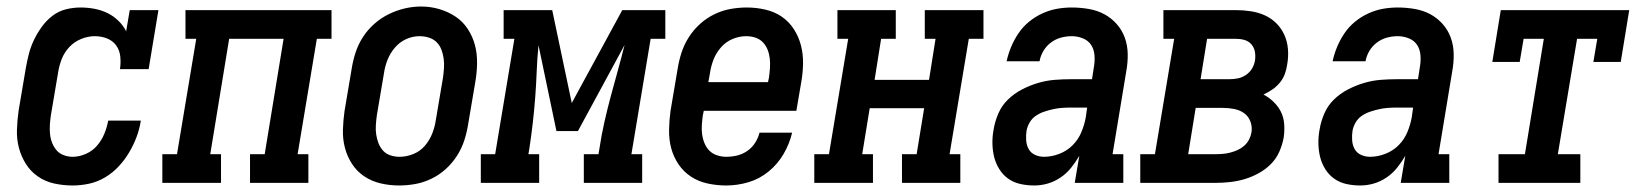

<svg xmlns="http://www.w3.org/2000/svg" viewBox="-20 -561 5040 589"><path d="M203 8Q174 8 146.5 2Q119 -4 96.5 -19.5Q74 -35 59.5 -58Q45 -81 38 -107.5Q31 -134 32 -163.5Q33 -193 37 -221L59 -351Q63 -374 68.5 -395.5Q74 -417 84 -438Q94 -459 108 -478.5Q122 -498 141 -512.5Q160 -527 182.5 -532.5Q205 -538 227 -538Q249 -538 270 -534Q291 -530 309.5 -521Q328 -512 343 -497.5Q358 -483 367 -465L378 -530H466L436 -349H348Q351 -368 349 -387.5Q347 -407 336.5 -421.5Q326 -436 308.5 -443Q291 -450 271 -450Q250 -450 229 -441.5Q208 -433 192.5 -416.5Q177 -400 169 -379Q161 -358 158 -337L136 -207Q134 -193 133 -178.5Q132 -164 133.5 -149.5Q135 -135 140 -122.5Q145 -110 153.5 -100Q162 -90 175.5 -85Q189 -80 203 -80Q223 -80 243.5 -89Q264 -98 278 -114.5Q292 -131 300 -150.5Q308 -170 312 -191H412Q408 -165 399 -141Q390 -117 376.5 -94Q363 -71 344.5 -51Q326 -31 302.5 -17Q279 -3 253.5 2.5Q228 8 203 8Z M478 0V-88H523L582 -442H549V-530H997V-442H952L893 -88H926V0H747V-88H792L850 -442H683L625 -88H658V0Z M1204 8Q1175 8 1147.5 1.5Q1120 -5 1097.5 -20Q1075 -35 1060 -58Q1045 -81 1038 -108Q1031 -135 1032 -164Q1033 -193 1037 -221L1059 -351Q1063 -376 1071 -400.5Q1079 -425 1093.5 -447.5Q1108 -470 1128.5 -488Q1149 -506 1172.5 -517.5Q1196 -529 1221 -535Q1246 -541 1272 -541Q1301 -541 1328 -533Q1355 -525 1377.5 -510Q1400 -495 1415 -472Q1430 -449 1437 -422.5Q1444 -396 1443.5 -366.5Q1443 -337 1438 -309L1416 -179Q1412 -154 1404 -129.5Q1396 -105 1381.5 -82.5Q1367 -60 1347 -42Q1327 -24 1303 -12.5Q1279 -1 1254 3.5Q1229 8 1204 8ZM1206 -80Q1227 -80 1248 -88.5Q1269 -97 1283.5 -114Q1298 -131 1306 -151.5Q1314 -172 1317 -193L1339 -323Q1341 -338 1342 -352.5Q1343 -367 1341 -381.5Q1339 -396 1334 -409Q1329 -422 1319.5 -431.5Q1310 -441 1296 -445.5Q1282 -450 1267 -450Q1246 -450 1226 -441Q1206 -432 1191.5 -415Q1177 -398 1169 -378Q1161 -358 1158 -337L1136 -207Q1134 -192 1133 -177.5Q1132 -163 1134 -149Q1136 -135 1141 -122Q1146 -109 1155 -99Q1164 -89 1177.5 -84.5Q1191 -80 1206 -80Z M1455 0V-88H1499L1558 -442H1525V-530H1674L1734 -245L1889 -530H2021V-442H1976L1917 -88H1950V0H1771V-88H1816L1819 -106Q1825 -146 1834 -186Q1843 -226 1853.5 -265Q1864 -304 1875 -343.5Q1886 -383 1896 -423L1753 -159H1687L1632 -422Q1628 -383 1626.5 -343.5Q1625 -304 1622 -264Q1619 -224 1614.5 -184.5Q1610 -145 1604 -106L1601 -88H1634V0Z M2208 8Q2179 8 2151 2Q2123 -4 2100 -19Q2077 -34 2061.5 -57Q2046 -80 2039 -106.5Q2032 -133 2032.5 -162.5Q2033 -192 2037 -221L2059 -351Q2063 -376 2071 -400.5Q2079 -425 2093.5 -447.5Q2108 -470 2128 -488Q2148 -506 2172 -517.5Q2196 -529 2221 -533.5Q2246 -538 2271 -538Q2300 -538 2328 -531.5Q2356 -525 2378 -510Q2400 -495 2415 -472Q2430 -449 2437 -422Q2444 -395 2443.5 -366Q2443 -337 2438 -309L2423 -221H2139L2136 -207Q2134 -192 2133 -177.5Q2132 -163 2134 -148.5Q2136 -134 2141.5 -121Q2147 -108 2156.5 -98.5Q2166 -89 2180 -84.5Q2194 -80 2208 -80Q2225 -80 2241.5 -84Q2258 -88 2272.5 -98Q2287 -108 2296.5 -123Q2306 -138 2310 -154H2410Q2402 -120 2384 -89Q2366 -58 2338 -35Q2310 -12 2276 -2Q2242 8 2208 8ZM2336 -309 2339 -323Q2341 -338 2342 -352.5Q2343 -367 2341.5 -381Q2340 -395 2335 -408Q2330 -421 2320.5 -431Q2311 -441 2297.5 -445.5Q2284 -450 2269 -450Q2248 -450 2227.5 -441.5Q2207 -433 2192 -416Q2177 -399 2169 -378.5Q2161 -358 2158 -337L2153 -309Z M2478 0V-88H2523L2582 -442H2549V-530H2728V-442H2683L2663 -316H2830L2850 -442H2817V-530H2997V-442H2952L2893 -88H2926V0H2747V-88H2792L2815 -229H2648L2625 -88H2658V0Z M3153 8Q3153 8 3153 8Q3153 8 3153 8Q3131 8 3110.5 3.5Q3090 -1 3073.5 -12.5Q3057 -24 3046 -41.5Q3035 -59 3030 -78.5Q3025 -98 3024.5 -120Q3024 -142 3028 -163Q3032 -188 3042.5 -212.5Q3053 -237 3072 -255.5Q3091 -274 3115 -286.5Q3139 -299 3164.5 -306.5Q3190 -314 3215 -316Q3240 -318 3265 -318H3330L3336 -357Q3339 -374 3337.5 -392Q3336 -410 3327 -423.5Q3318 -437 3301.5 -443.5Q3285 -450 3268 -450Q3251 -450 3234.5 -445.5Q3218 -441 3204 -430.5Q3190 -420 3181 -405Q3172 -390 3169 -373H3068Q3073 -396 3082 -417.5Q3091 -439 3104.5 -459Q3118 -479 3137 -494.5Q3156 -510 3178 -520Q3200 -530 3222.5 -534Q3245 -538 3268 -538Q3294 -538 3320 -533.5Q3346 -529 3367.5 -517.5Q3389 -506 3405.5 -487.5Q3422 -469 3430.5 -445.5Q3439 -422 3439.5 -395.5Q3440 -369 3435 -342L3393 -88H3426V0H3277L3291 -83Q3280 -64 3266 -46.5Q3252 -29 3233.5 -16.5Q3215 -4 3194.5 2Q3174 8 3153 8ZM3183 -80Q3206 -80 3229.5 -89Q3253 -98 3270.5 -115.5Q3288 -133 3297.5 -156Q3307 -179 3311 -202L3315 -231H3265Q3251 -231 3237.5 -230Q3224 -229 3210.5 -226Q3197 -223 3183.5 -218.5Q3170 -214 3158 -206Q3146 -198 3138.5 -185Q3131 -172 3129 -159Q3127 -145 3128 -130.5Q3129 -116 3135.5 -104Q3142 -92 3155 -86Q3168 -80 3183 -80Z M3478 0V-88H3523L3582 -442H3549V-530H3771Q3794 -530 3817 -526.5Q3840 -523 3860 -514Q3880 -505 3895.5 -489.5Q3911 -474 3920 -454Q3929 -434 3931 -411Q3933 -388 3929 -365Q3927 -350 3922 -335.5Q3917 -321 3907 -308.5Q3897 -296 3884 -287Q3871 -278 3856 -271Q3873 -262 3887 -248.5Q3901 -235 3909.5 -218Q3918 -201 3919.5 -180.5Q3921 -160 3918 -139Q3914 -117 3904.5 -95.5Q3895 -74 3878.5 -57.5Q3862 -41 3841 -29.5Q3820 -18 3798 -11.5Q3776 -5 3753.5 -2.5Q3731 0 3709 0ZM3663 -318H3751Q3764 -318 3777 -320.5Q3790 -323 3802 -331Q3814 -339 3821 -351Q3828 -363 3830 -376Q3832 -390 3829.5 -403Q3827 -416 3818.5 -425.5Q3810 -435 3797.5 -438.5Q3785 -442 3771 -442H3683ZM3625 -88H3709Q3720 -88 3731.5 -89Q3743 -90 3754.5 -93Q3766 -96 3777 -101Q3788 -106 3797 -114Q3806 -122 3811.5 -132.5Q3817 -143 3819 -154Q3822 -172 3816 -188Q3810 -204 3797 -213.5Q3784 -223 3767 -226.5Q3750 -230 3732 -230H3648Z M4153 8Q4153 8 4153 8Q4153 8 4153 8Q4131 8 4110.5 3.5Q4090 -1 4073.5 -12.5Q4057 -24 4046 -41.5Q4035 -59 4030 -78.5Q4025 -98 4024.5 -120Q4024 -142 4028 -163Q4032 -188 4042.5 -212.5Q4053 -237 4072 -255.5Q4091 -274 4115 -286.5Q4139 -299 4164.5 -306.5Q4190 -314 4215 -316Q4240 -318 4265 -318H4330L4336 -357Q4339 -374 4337.5 -392Q4336 -410 4327 -423.5Q4318 -437 4301.5 -443.5Q4285 -450 4268 -450Q4251 -450 4234.5 -445.5Q4218 -441 4204 -430.5Q4190 -420 4181 -405Q4172 -390 4169 -373H4068Q4073 -396 4082 -417.5Q4091 -439 4104.5 -459Q4118 -479 4137 -494.5Q4156 -510 4178 -520Q4200 -530 4222.5 -534Q4245 -538 4268 -538Q4294 -538 4320 -533.5Q4346 -529 4367.5 -517.5Q4389 -506 4405.5 -487.5Q4422 -469 4430.5 -445.5Q4439 -422 4439.5 -395.5Q4440 -369 4435 -342L4393 -88H4426V0H4277L4291 -83Q4280 -64 4266 -46.5Q4252 -29 4233.5 -16.5Q4215 -4 4194.5 2Q4174 8 4153 8ZM4183 -80Q4206 -80 4229.5 -89Q4253 -98 4270.5 -115.5Q4288 -133 4297.5 -156Q4307 -179 4311 -202L4315 -231H4265Q4251 -231 4237.5 -230Q4224 -229 4210.5 -226Q4197 -223 4183.5 -218.5Q4170 -214 4158 -206Q4146 -198 4138.5 -185Q4131 -172 4129 -159Q4127 -145 4128 -130.5Q4129 -116 4135.5 -104Q4142 -92 4155 -86Q4168 -80 4183 -80Z M4577 0V-88H4658L4716 -442H4654L4642 -371H4558L4584 -530H4978L4952 -371H4868L4880 -442H4818L4759 -88H4828V0Z"/></svg>

Font: Iosevka Slab Semibold Oblique
Style: Regular
Weight: 600
Italic angle: -9°
Monospace: yes
Designer: Belleve Invis
Foundry: Belleve Invis
Version: Version 11.1.1; ttfautohint (v1.8.3)